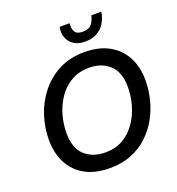

<svg xmlns="http://www.w3.org/2000/svg" viewBox="-164 -1068 1119 1212"><g transform="rotate(-20 396.0 -461.5)"><path d="M65 -287Q65 -367 90 -445.5Q115 -524 166 -589Q217 -654 291.5 -693Q366 -732 463 -732Q560 -732 627.5 -695Q695 -658 731 -591Q767 -524 767 -433Q767 -369 751 -305Q735 -241 703 -184Q671 -127 623 -82.5Q575 -38 511.5 -13Q448 12 369 12Q272 12 204.5 -24.5Q137 -61 101 -128.5Q65 -196 65 -287ZM184 -289Q184 -189 236.5 -140Q289 -91 374 -91Q445 -91 496 -121.5Q547 -152 581 -202.5Q615 -253 631.5 -312.5Q648 -372 648 -431Q648 -531 595.5 -580Q543 -629 458 -629Q389 -629 337 -598.5Q285 -568 251 -517.5Q217 -467 200.5 -407.5Q184 -348 184 -289ZM494 -792Q448 -792 418.5 -811.5Q389 -831 377 -863.5Q365 -896 373 -935H440Q436 -899 448.5 -877.5Q461 -856 499 -856Q541 -856 559.5 -877.5Q578 -899 586 -935H653Q647 -895 627.5 -862.5Q608 -830 575 -811Q542 -792 494 -792Z"/></g></svg>

Font: Kufam Medium
Style: Italic
Weight: 500
Italic angle: -11°
Designer: Artur Schmal
Foundry: Original Type
Version: Version 1.301; ttfautohint (v1.8.3)